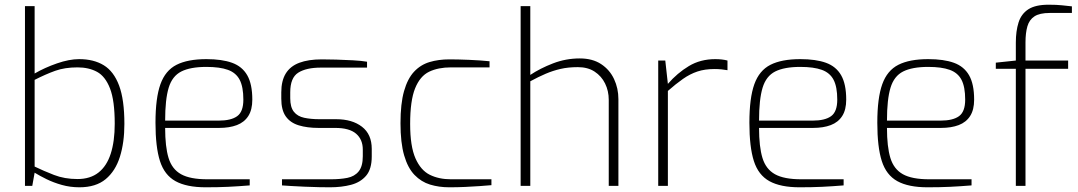

<svg xmlns="http://www.w3.org/2000/svg" viewBox="-20 -789 4575 815"><path d="M317 6Q278 6 242.5 -4Q207 -14 177.5 -28.5Q148 -43 127 -56L117 0H86V-763H127V-477Q170 -502 222 -520Q274 -538 316 -538Q378 -538 420.5 -512Q463 -486 485.5 -426Q508 -366 508 -263Q508 -184 489 -123.5Q470 -63 428.5 -28.5Q387 6 317 6ZM309 -29Q363 -29 398 -56.5Q433 -84 450 -136.5Q467 -189 467 -264Q467 -362 447 -413.5Q427 -465 392 -484Q357 -503 309 -503Q255 -503 214.5 -488.5Q174 -474 127 -450V-82Q164 -64 209 -46.5Q254 -29 309 -29Z M853 6Q772 6 725 -20Q678 -46 659 -105.5Q640 -165 640 -268Q640 -373 661 -431.5Q682 -490 729.5 -514Q777 -538 856 -538Q922 -538 965 -522.5Q1008 -507 1029.5 -469.5Q1051 -432 1051 -366Q1051 -323 1034 -296.5Q1017 -270 985.5 -258Q954 -246 910 -246H681Q681 -166 695.5 -118.5Q710 -71 748.5 -49.5Q787 -28 860 -28H1040V-2Q991 2 948.5 4Q906 6 853 6ZM681 -277H908Q961 -277 987 -296Q1013 -315 1013 -366Q1013 -420 997.5 -450Q982 -480 947.5 -492.5Q913 -505 856 -505Q788 -505 749.5 -485.5Q711 -466 696 -416.5Q681 -367 681 -277Z M1381 6Q1365 6 1335.5 5.5Q1306 5 1273.5 3.5Q1241 2 1214.5 0.5Q1188 -1 1177 -2V-28H1385Q1424 -28 1454.5 -34Q1485 -40 1502.5 -61.5Q1520 -83 1520 -126V-154Q1520 -197 1491.5 -221.5Q1463 -246 1403 -246H1332Q1284 -246 1248 -257Q1212 -268 1193 -295Q1174 -322 1174 -370V-397Q1174 -446 1193 -477Q1212 -508 1250.5 -522.5Q1289 -537 1346 -537Q1372 -537 1407.5 -536Q1443 -535 1479 -533Q1515 -531 1538 -527V-502H1342Q1280 -502 1246 -480.5Q1212 -459 1212 -397V-372Q1212 -334 1227.5 -314.5Q1243 -295 1271.5 -289Q1300 -283 1336 -283H1407Q1475 -283 1516.5 -251Q1558 -219 1558 -157V-125Q1558 -71 1534 -43Q1510 -15 1470 -4.5Q1430 6 1381 6Z M1887 6Q1843 6 1805.5 -5.5Q1768 -17 1739.5 -46.5Q1711 -76 1695.5 -129.5Q1680 -183 1680 -266Q1680 -349 1695 -402Q1710 -455 1737.5 -484.5Q1765 -514 1803 -525.5Q1841 -537 1888 -537Q1923 -537 1971 -535Q2019 -533 2058 -529V-503H1894Q1840 -503 1801.5 -484.5Q1763 -466 1742 -414Q1721 -362 1721 -263Q1721 -168 1743.5 -117Q1766 -66 1804.5 -47Q1843 -28 1894 -28H2066V-3Q2044 -1 2015.5 1Q1987 3 1954.5 4.5Q1922 6 1887 6Z M2190 0V-763H2231V-471Q2273 -499 2327.5 -520Q2382 -541 2441 -541Q2495 -541 2531.5 -517Q2568 -493 2586.5 -453.5Q2605 -414 2605 -368V0H2564V-365Q2564 -403 2548.5 -434.5Q2533 -466 2504 -485Q2475 -504 2433 -504Q2392 -504 2359.5 -496.5Q2327 -489 2296.5 -476Q2266 -463 2231 -444V0Z M2774 0V-532H2804L2815 -433Q2855 -479 2904 -508.5Q2953 -538 3016 -538Q3031 -538 3044 -536.5Q3057 -535 3068 -532V-491Q3057 -493 3043 -494.5Q3029 -496 3013 -496Q2972 -496 2940.5 -485.5Q2909 -475 2879 -454Q2849 -433 2815 -403V0Z M3374 6Q3293 6 3246 -20Q3199 -46 3180 -105.5Q3161 -165 3161 -268Q3161 -373 3182 -431.5Q3203 -490 3250.5 -514Q3298 -538 3377 -538Q3443 -538 3486 -522.5Q3529 -507 3550.5 -469.5Q3572 -432 3572 -366Q3572 -323 3555 -296.5Q3538 -270 3506.5 -258Q3475 -246 3431 -246H3202Q3202 -166 3216.5 -118.5Q3231 -71 3269.5 -49.5Q3308 -28 3381 -28H3561V-2Q3512 2 3469.5 4Q3427 6 3374 6ZM3202 -277H3429Q3482 -277 3508 -296Q3534 -315 3534 -366Q3534 -420 3518.5 -450Q3503 -480 3468.5 -492.5Q3434 -505 3377 -505Q3309 -505 3270.5 -485.5Q3232 -466 3217 -416.5Q3202 -367 3202 -277Z M3917 6Q3836 6 3789 -20Q3742 -46 3723 -105.5Q3704 -165 3704 -268Q3704 -373 3725 -431.5Q3746 -490 3793.5 -514Q3841 -538 3920 -538Q3986 -538 4029 -522.5Q4072 -507 4093.5 -469.5Q4115 -432 4115 -366Q4115 -323 4098 -296.5Q4081 -270 4049.5 -258Q4018 -246 3974 -246H3745Q3745 -166 3759.5 -118.5Q3774 -71 3812.5 -49.5Q3851 -28 3924 -28H4104V-2Q4055 2 4012.5 4Q3970 6 3917 6ZM3745 -277H3972Q4025 -277 4051 -296Q4077 -315 4077 -366Q4077 -420 4061.5 -450Q4046 -480 4011.5 -492.5Q3977 -505 3920 -505Q3852 -505 3813.5 -485.5Q3775 -466 3760 -416.5Q3745 -367 3745 -277Z M4292 0V-497H4207V-523L4292 -532V-608Q4292 -657 4303.5 -693.5Q4315 -730 4345 -749.5Q4375 -769 4431 -769Q4466 -769 4488 -766.5Q4510 -764 4530 -762V-734H4436Q4393 -734 4371 -719.5Q4349 -705 4341 -677Q4333 -649 4333 -609V-532H4514V-497H4333V0Z"/></svg>

Font: Exo Thin ExtraLight
Style: Regular
Weight: 250
Version: Version 2.000